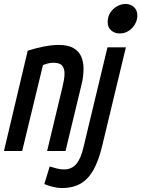

<svg xmlns="http://www.w3.org/2000/svg" viewBox="-49 -763 714 970"><path d="M262 187Q242 187 220 181.5Q198 176 175 167L202 78Q221 84 239 88.5Q257 93 275 93Q312 93 335.5 66.5Q359 40 372 -16L494 -524H587L467 -25Q450 46 424.5 93Q399 140 360 163.5Q321 187 262 187ZM-29 0 91 -507Q129 -519 170.5 -527.5Q212 -536 248 -536Q294 -536 321.5 -520.5Q349 -505 361 -478Q373 -451 373 -416Q373 -397 370.5 -375.5Q368 -354 362 -332L282 0H189L267 -325Q271 -342 274 -359Q277 -376 277 -392Q277 -417 265 -431.5Q253 -446 220 -446Q208 -446 193.5 -442.5Q179 -439 168 -434L63 0ZM556 -594Q530 -594 512.5 -609.5Q495 -625 495 -651Q495 -679 508.5 -699.5Q522 -720 543 -731.5Q564 -743 585 -743Q611 -743 628 -727Q645 -711 645 -684Q645 -662 633 -641Q621 -620 601 -607Q581 -594 556 -594Z"/></svg>

Font: Ubuntu Sans Mono SemiBold
Style: Italic
Weight: 600
Italic angle: -13.5°
Monospace: yes
Designer: Dalton Maag Ltd
Foundry: Dalton Maag Ltd
Version: Version 1.006